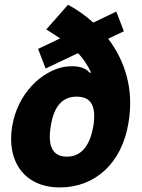

<svg xmlns="http://www.w3.org/2000/svg" viewBox="-20 -793 609 824"><path d="M444.2 -626.8 511.7 -658.7 479 -743.3 380.3 -696C346.2 -726.9 309.3 -752.5 272 -772.7L178.6 -666.5C201 -652.7 220.5 -639.9 237.9 -628.2L143.5 -583.1L175.8 -498.9L315 -565C337.4 -541.5 354.8 -515.6 371.1 -481.5H364C337.7 -512.8 286.2 -512.4 243.6 -503.6C158 -481.9 56.5 -395.6 32 -250C7.8 -98 86.3 11.4 237.2 11.4C386.4 11.4 503.2 -90.9 531.6 -267C556.1 -413.7 514.2 -534.8 444.2 -626.8ZM380.7 -252.1C364.7 -159.4 323.2 -120.7 267 -120.7C212.4 -120.7 182.2 -157 197.8 -251.1C212.4 -346.6 255.3 -378.2 308.9 -378.2C362.2 -378.2 396 -349.1 380.7 -252.1Z"/></svg>

Font: TID UI Extra Bold
Style: Italic
Weight: 800
Italic angle: -9.39999°
Designer: The TID Project Authors
Foundry: Bakken & Bæck
Version: Version 1.001;hotconv 1.0.109;makeotfexe 2.5.65596